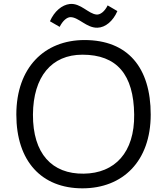

<svg xmlns="http://www.w3.org/2000/svg" viewBox="-20 -975 874 1004"><path d="M65.4 -376C65.4 -131.3 197.8 9.8 411.1 9.8C621.6 9.8 768.1 -131.3 768.1 -376C768.1 -621.6 648.4 -765.6 421.9 -765.6C212.4 -765.6 65.4 -621.6 65.4 -376ZM152.3 -376C153.8 -574.2 249.5 -689 411.1 -689C591.3 -689 679.2 -585 681.6 -376C684.1 -177.7 580.6 -68.8 418 -66.9C252 -64.5 151.4 -171.4 152.3 -376ZM292 -834.5C308.1 -867.2 330.6 -885.3 348.6 -885.3C391.6 -885.3 433.1 -828.1 489.7 -830.1C531.2 -831.1 571.3 -864.7 593.8 -917L543 -946.8C526.9 -913.6 503.4 -897.5 485.4 -898.9C442.4 -902.3 401.9 -960 345.2 -954.1C303.7 -949.7 263.7 -915.5 241.2 -863.8Z"/></svg>

Font: Duru Sans
Style: Regular
Weight: 400
Designer: Onur Yazıcıgil
Foundry: Onur Yazıcıgil
Version: Version 1.002